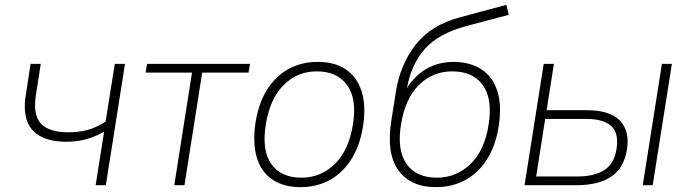

<svg xmlns="http://www.w3.org/2000/svg" viewBox="-20 -763 2837 791"><path d="M374 0 409 -221Q376 -201 337 -190Q298 -179 254 -179Q191 -179 149.5 -200Q108 -221 92 -263.5Q76 -306 86 -370L106 -500H148L128 -372Q115 -291 148 -254.5Q181 -218 261 -218Q306 -218 342 -228Q378 -238 415 -262L453 -500H495L416 0Z M698 0 771 -464H580L586 -500H1010L1004 -464H813L740 0Z M1218 8Q1149 8 1102.5 -23Q1056 -54 1038 -114Q1020 -174 1033 -260Q1046 -340 1081.5 -395.5Q1117 -451 1170 -479.5Q1223 -508 1289 -508Q1359 -508 1405 -477Q1451 -446 1470 -386Q1489 -326 1475 -240Q1462 -160 1426 -104.5Q1390 -49 1337 -20.5Q1284 8 1218 8ZM1222 -31Q1302 -31 1359.5 -87.5Q1417 -144 1434 -250Q1451 -356 1410 -412.5Q1369 -469 1285 -469Q1205 -469 1148.5 -412.5Q1092 -356 1075 -250Q1058 -144 1097.5 -87.5Q1137 -31 1222 -31Z M1776 8Q1671 8 1621 -62Q1571 -132 1592 -265L1611 -385Q1629 -498 1692.5 -579Q1756 -660 1876 -692L2066 -743L2076 -702L1899 -655Q1787 -625 1730 -561Q1673 -497 1656 -396L1651 -367H1639Q1660 -413 1691.5 -444.5Q1723 -476 1762.5 -492Q1802 -508 1847 -508Q1917 -508 1964 -477Q2011 -446 2029.5 -386Q2048 -326 2034 -240Q2021 -160 1985 -104.5Q1949 -49 1895.5 -20.5Q1842 8 1776 8ZM1780 -31Q1860 -31 1918.5 -87.5Q1977 -144 1993 -250Q2010 -356 1969 -412.5Q1928 -469 1843 -469Q1762 -469 1705.5 -412.5Q1649 -356 1632 -250Q1615 -144 1655 -87.5Q1695 -31 1780 -31Z M2141 0 2220 -500H2262L2232 -309H2397Q2492 -309 2533.5 -266.5Q2575 -224 2563 -147Q2551 -71 2498.5 -35.5Q2446 0 2354 0ZM2189 -36H2359Q2429 -36 2470 -62.5Q2511 -89 2520 -150Q2530 -215 2498 -244Q2466 -273 2396 -273H2226ZM2628 0 2707 -500H2748L2669 0Z"/></svg>

Font: Mulish ExtraLight
Style: Italic
Weight: 200
Italic angle: -9°
Designer: Vernon Adams
Foundry: Vernon Adams
Version: Version 3.603